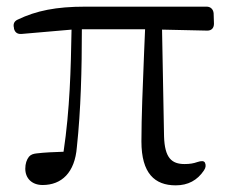

<svg xmlns="http://www.w3.org/2000/svg" viewBox="-20 -539 690 577"><path d="M108 17C165 17 205 -20 211 -97C223 -208 226 -333 226 -451H416L413 -380C409 -280 405 -187 405 -114C405 -18 445 18 508 18C545 18 573 3 593 -27C599 -36 599 -43 596 -50C593 -56 585 -56 573 -52C562 -48 550 -46 535 -46C496 -46 475 -64 473 -129L467 -450L603 -447C616 -447 623 -455 623 -468L622 -499C621 -511 613 -519 601 -519H236C149 -519 89 -507 33 -480C22 -475 19 -466 22 -455V-453C25 -441 33 -436 45 -437L195 -450C193 -333 190 -210 171 -83C141 -82 115 -81 90 -78C81 -77 73 -75 67 -68C60 -59 56 -47 56 -32C56 -3 76 17 108 17Z"/></svg>

Font: 寒蝉锦书宋
Style: Regular
Weight: 400
Designer: 寒蝉锦书宋{Warren} 思源宋体{Ryoko NISHIZUKA 西塚涼子 (kana & ideographs); Frank Grießhammer (Latin, Greek & Cyrillic); Wenlong ZHANG 
Foundry: Adobe & ChillType
Version: Version 2.000;Glyphs 3.1.1 (3135)